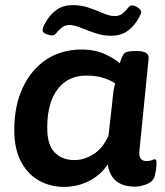

<svg xmlns="http://www.w3.org/2000/svg" viewBox="-20 -724 645 752"><path d="M230 8Q179 8 135 -15.5Q91 -39 63.5 -88.5Q36 -138 36 -216Q36 -310 69 -380.5Q102 -451 161 -490.5Q220 -530 300 -530Q353 -530 393 -511Q433 -492 449 -476Q458 -505 466.5 -514.5Q475 -524 507 -524H517Q565 -524 562 -494L526 -133Q522 -93 554 -93Q566 -93 574 -96.5Q582 -100 586 -100Q593 -100 593 -89Q593 -86 592.5 -73.5Q592 -61 587 -38Q582 -14 556.5 -3.5Q531 7 509 7Q415 7 402 -80Q374 -38 328.5 -15Q283 8 230 8ZM272 -97Q309 -97 346 -120Q383 -143 405 -193L420 -326Q422 -351 424.5 -366.5Q427 -382 431 -397Q417 -408 387.5 -418Q358 -428 319 -428Q246 -428 205.5 -374.5Q165 -321 165 -224Q165 -156 194.5 -126.5Q224 -97 272 -97ZM183 -585Q176 -585 161.5 -590.5Q147 -596 147 -605Q147 -616 155 -630Q175 -667 201.5 -685.5Q228 -704 265 -704Q299 -704 329 -693.5Q359 -683 384.5 -672Q410 -661 429 -661Q448 -661 460.5 -671.5Q473 -682 481 -692.5Q489 -703 497 -703Q506 -703 519.5 -694.5Q533 -686 533 -677Q533 -671 524 -654Q506 -622 480 -603Q454 -584 414 -584Q383 -584 352.5 -594.5Q322 -605 296 -615.5Q270 -626 253 -626Q233 -626 221 -615.5Q209 -605 201 -595Q193 -585 183 -585Z"/></svg>

Font: Asap Semi Expanded Semi Expanded SemiBold
Style: Italic
Weight: 600
Width: 6
Italic angle: -6°
Designer: Pablo Cosgaya
Foundry: Omnibus-Type
Version: Version 3.001; ttfautohint (v1.8.4.7-5d5b)